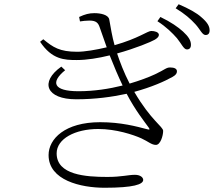

<svg xmlns="http://www.w3.org/2000/svg" viewBox="-20 -839 1040 905"><path d="M814 -659C836 -632 846 -606 861 -606C873 -606 880 -613 880 -628C880 -648 869 -666 843 -690C820 -711 786 -735 736 -759L722 -739C764 -712 793 -683 814 -659ZM901 -725C924 -700 933 -674 949 -674C961 -674 968 -681 968 -696C968 -716 957 -734 929 -758C907 -778 871 -798 822 -819L808 -800C852 -773 877 -751 901 -725ZM673 -230C623 -243 551 -263 452 -263C287 -263 209 -185 209 -108C209 11 361 46 473 46C610 46 655 30 655 9C655 -3 641 -15 616 -15C584 -15 554 -5 486 -5C385 -5 247 -14 247 -116C247 -185 334 -231 443 -231C527 -231 608 -204 646 -187C679 -172 694 -156 715 -156C736 -156 749 -199 749 -222C749 -242 691 -272 613 -406C694 -428 757 -456 794 -477C810 -486 814 -494 814 -503C814 -515 802 -521 782 -521C763 -521 758 -511 711 -489C679 -474 638 -459 591 -445C564 -497 545 -548 532 -587C619 -611 693 -642 710 -652C723 -660 729 -667 729 -675C728 -688 709 -693 693 -693C675 -693 633 -658 520 -626C508 -668 502 -709 495 -747C491 -770 453 -777 425 -777C400 -777 381 -772 353 -759L357 -738C371 -740 385 -742 402 -742C433 -742 443 -731 450 -710L483 -616C433 -604 379 -595 344 -595C261 -595 230 -616 184 -654L169 -642C225 -558 284 -556 342 -556C390 -556 444 -565 497 -578C517 -527 537 -480 558 -436C494 -420 423 -409 350 -409C230 -409 218 -452 287 -508L269 -525C166 -452 198 -371 339 -371C428 -371 508 -382 577 -397C617 -320 662 -264 680 -239C687 -229 687 -226 673 -230Z"/></svg>

Font: Noto Serif CJK HK ExtraLight
Style: Regular
Weight: 200
Designer: Ryoko NISHIZUKA 西塚涼子 (kana & ideographs); Frank Grießhammer (Latin, Greek & Cyrillic); Wenlong ZHANG 张文龙 (bopomofo); San
Foundry: Adobe
Version: Version 2.001;hotconv 1.1.0;makeotfexe 2.6.0